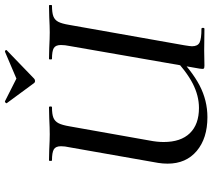

<svg xmlns="http://www.w3.org/2000/svg" viewBox="-61 -781 854 772"><g transform="rotate(-90 366.0 -395.0)"><path d="M94 -148Q94 -167 97 -186L160 -544Q164 -561 164 -577Q164 -598 151.5 -605.5Q139 -613 107 -613Q105 -613 105 -619Q105 -625 107 -625L151 -624Q189 -622 212 -622Q237 -622 277 -624L321 -625Q324 -625 324 -619Q324 -613 321 -613Q292 -613 278 -607Q264 -601 256.5 -586.5Q249 -572 244 -542L187 -221Q181 -190 181 -164Q181 -95 216.5 -58.5Q252 -22 318 -22Q367 -22 416 -47Q465 -72 531 -134L543 -124Q469 -51 408.5 -19.5Q348 12 281 12Q196 12 145 -31Q94 -74 94 -148ZM476 -19 567 -542Q571 -561 571 -577Q571 -598 559 -605.5Q547 -613 515 -613Q513 -613 513 -619Q513 -625 515 -625L559 -624Q599 -622 622 -622Q644 -622 684 -624L730 -625Q732 -625 732 -619Q732 -613 730 -613Q701 -613 686.5 -607.5Q672 -602 664.5 -588Q657 -574 652 -544L570 -81Q566 -57 566 -50Q566 -27 581 -19.5Q596 -12 636 -12Q640 -12 640 -6Q640 0 636 0L549 -1L488 0Q478 0 476 -3Q474 -6 476 -19ZM337 -796Q337 -798 340 -800.5Q343 -803 345 -802L436 -756L544 -802H545Q548 -802 550 -799.5Q552 -797 550 -795L436 -685Q432 -681 426 -681Q421 -681 418 -685L337 -795Z"/></g></svg>

Font: Cormorant Infant SemiBold
Style: Italic
Weight: 600
Italic angle: -10°
Designer: Christian Thalmann (Catharsis Fonts)
Foundry: Catharsis Fonts
Version: Version 4.000